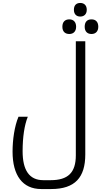

<svg xmlns="http://www.w3.org/2000/svg" viewBox="-20 -1039 697 1299"><path d="M523 -927C547 -927 567 -941 567 -973C567 -1004 548 -1019 523 -1019C498 -1019 480 -1005 480 -973C480 -942 498 -927 523 -927ZM449 -809C478 -809 495 -828 495 -858C495 -889 478 -908 449 -908C422 -908 402 -893 402 -858C402 -824 422 -809 449 -809ZM599 -809C628 -809 645 -828 645 -858C645 -889 629 -908 599 -908C569 -908 553 -890 553 -858C553 -827 570 -809 599 -809ZM259 240H326C488 240 557 161 557 6V-760H493V12C493 129 440 180 323 180H273C177 180 133 111 133 -16C133 -110 145 -192 168 -249H105C78 -185 65 -93 65 -13C65 148 133 240 259 240Z"/></svg>

Font: Noto Kufi Arabic Light
Style: Regular
Weight: 300
Designer: Monotype Design Team, David Williams, Khaled Hosny
Foundry: Google LLC
Version: Version 2.109